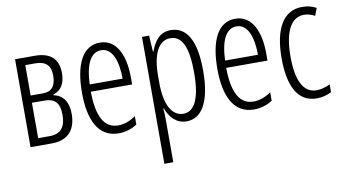

<svg xmlns="http://www.w3.org/2000/svg" viewBox="-76 -725 2061 1144"><g transform="rotate(-10 954.5 -153.0)"><path d="M327 -403C327 -485 283 -532 185 -532H66V0H194C295 0 342 -59 342 -154C342 -225 311 -270 254 -281V-285C306 -301 327 -344 327 -403ZM273 -397C273 -335 248 -303 195 -303H120V-487H180C245 -487 273 -456 273 -397ZM287 -158C287 -82 257 -45 189 -45H120V-259H196C256 -259 287 -231 287 -158Z M580 -542C476 -542 424 -438 424 -265C424 -102 475 10 598 10C640 10 677 -2 710 -23V-74C673 -49 639 -37 603 -37C519 -37 478 -115 477 -263H727V-305C727 -432 685 -542 580 -542ZM580 -496C649 -496 677 -410 677 -307H478C483 -435 520 -496 580 -496Z M1008 -542C944 -542 909 -497 886 -434H883L877 -532H834V236H888V-19C888 -45 887 -70 885 -90H888C907 -37 946 10 1009 10C1102 10 1158 -84 1158 -270C1158 -452 1106 -542 1008 -542ZM998 -495C1072 -495 1103 -416 1103 -269C1103 -103 1061 -38 998 -38C930 -38 888 -111 888 -242V-289C888 -417 927 -495 998 -495Z M1399 -542C1295 -542 1243 -438 1243 -265C1243 -102 1294 10 1417 10C1459 10 1496 -2 1529 -23V-74C1492 -49 1458 -37 1422 -37C1338 -37 1297 -115 1296 -263H1546V-305C1546 -432 1504 -542 1399 -542ZM1399 -496C1468 -496 1496 -410 1496 -307H1297C1302 -435 1339 -496 1399 -496Z M1798 10C1826 10 1861 2 1886 -12V-59C1858 -46 1831 -38 1804 -38C1722 -38 1685 -122 1685 -262C1685 -416 1730 -494 1807 -494C1829 -494 1851 -488 1872 -476L1889 -521C1865 -535 1837 -542 1803 -542C1691 -542 1631 -441 1631 -261C1631 -88 1685 10 1798 10Z"/></g></svg>

Font: Noto Sans Display Condensed Light
Style: Regular
Weight: 300
Width: 3
Designer: Monotype Design Team
Foundry: Monotype Imaging Inc.
Version: Version 1.900